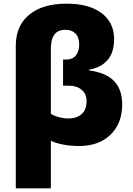

<svg xmlns="http://www.w3.org/2000/svg" viewBox="-20 -785 725 1045"><path d="M342.8 -765.1Q463.9 -765.1 532.5 -713.9Q601.1 -662.6 601.1 -571.8Q601.1 -499.5 565.2 -458Q529.3 -416.5 463.9 -405.8V-401.9Q557.6 -389.6 601.3 -343.5Q645 -297.4 645 -216.8Q645 -112.8 581.1 -51.5Q517.1 9.8 410.2 9.8Q363.3 9.8 322.8 1.7Q282.2 -6.3 256.8 -19V240.2H65.9V-535.2Q65.9 -644.5 138.9 -704.8Q211.9 -765.1 342.8 -765.1ZM336.9 -623Q295.4 -623 276.1 -596.9Q256.8 -570.8 256.8 -518.1V-166Q271.5 -155.3 299.6 -147.7Q327.6 -140.1 350.1 -140.1Q397 -140.1 424.1 -163.8Q451.2 -187.5 451.2 -234.9Q451.2 -273.4 424.8 -296.1Q398.4 -318.8 351.1 -318.8H323.2V-460.9H341.8Q375 -460.9 393.1 -483.4Q411.1 -505.9 411.1 -543.9Q411.1 -582 390.6 -602.5Q370.1 -623 336.9 -623Z"/></svg>

Font: Open Sans ExtBd
Style: Bold
Weight: 800
Foundry: Ascender Corporation
Version: Version 1.10